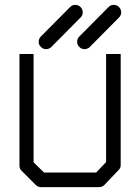

<svg xmlns="http://www.w3.org/2000/svg" viewBox="-20 -819 532 789"><path d="M297 -647Q297 -660 306 -669L426 -790Q435 -799 447 -799Q460 -799 469 -790Q478 -781 478 -768Q478 -756 469 -747L349 -626Q340 -617 327 -617Q315 -617 306 -626Q297 -635 297 -647ZM139 -647Q139 -660 148 -669L268 -790Q277 -799 289 -799Q302 -799 311 -790Q320 -781 320 -768Q320 -756 311 -747L191 -626Q182 -617 169 -617Q157 -617 148 -626Q139 -635 139 -647ZM60 -597H118V-152L161 -110H375L416 -153V-597H476V-141Q476 -129 468 -121L410 -60Q400 -50 388 -50H148Q136 -50 127 -59L68 -118Q60 -126 60 -139Z"/></svg>

Font: IBM 3270 Semi-Condensed
Style: Condensed
Weight: 400
Monospace: yes
Version: Version 2.3.1